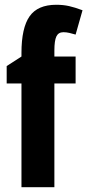

<svg xmlns="http://www.w3.org/2000/svg" viewBox="-20 -785 366 805"><path d="M297 -435H208V0H70V-435H8V-508L70 -548V-563Q70 -668 104 -716.5Q138 -765 216 -765Q245 -765 269.5 -759.5Q294 -754 326 -742L297 -640Q284 -644 271 -647Q258 -650 246 -650Q225 -650 216.5 -632.5Q208 -615 208 -573V-548H297Z"/></svg>

Font: Noto Sans Bengali ExtraCondensed
Style: Bold
Weight: 700
Width: 2
Designer: Joana Ranito - Universal Thirst; Jelle Bosma - Monotype Design Team
Foundry: Universal Thirst ehf.
Version: Version 3.000; ttfautohint (v1.8.4.7-5d5b)